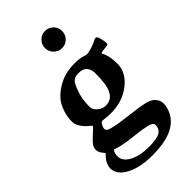

<svg xmlns="http://www.w3.org/2000/svg" viewBox="-257 -745 986 986"><g transform="rotate(-45 236.0 -252.0)"><path d="M242.9 -567.1Q224.6 -585.4 224.6 -611.3Q224.6 -637.2 242.9 -655.3Q261.2 -673.3 287.1 -673.3Q313 -673.3 331.1 -655.3Q349.1 -637.2 349.1 -611.3Q349.1 -585.4 331.1 -567.1Q313 -548.8 287.1 -548.8Q261.2 -548.8 242.9 -567.1ZM55.2 -245.1Q55.2 -298.3 80.6 -346.7Q102.1 -387.2 154.8 -418Q207.5 -448.7 274.4 -448.7Q314.9 -448.7 335.4 -440.9Q348.6 -436 355 -436Q364.7 -436 386.2 -442.4Q403.3 -446.8 421.1 -455.3Q439 -463.9 440.9 -464.4Q449.7 -465.8 452.6 -461.4Q460 -452.1 462.9 -432.6Q470.7 -400.9 462.9 -397Q454.6 -394 438 -392.6Q421.4 -391.1 416 -389.6Q412.6 -389.2 411.9 -386.5Q411.1 -383.8 412.6 -382.3Q431.2 -349.6 431.2 -291Q431.2 -228 371.6 -181.4Q312 -134.8 227.5 -134.8Q212.4 -134.8 192.1 -137Q171.9 -139.2 170.4 -139.2Q162.1 -139.2 156.7 -129.9Q146.5 -113.3 146.5 -103Q146.5 -93.3 156 -87.4Q165.5 -81.5 189.9 -76.7Q220.7 -69.3 287.4 -61.8Q354 -54.2 383.8 -47.4Q420.4 -40.5 437.5 -21.5Q454.6 -2.4 454.6 20.5Q454.6 51.3 437.5 82.8Q420.4 114.3 386.2 134.8Q331.1 168.9 224.1 168.9Q135.7 168.9 80.3 138.9Q24.9 108.9 24.9 63.5Q24.9 48.8 31.2 34.2Q37.6 19.5 43.5 12.7Q49.3 5.9 60.1 -5.9Q63 -8.8 63 -10.7L59.1 -16.1Q39.6 -37.1 39.6 -57.1Q39.6 -72.8 47.9 -85.2Q56.2 -97.7 77.9 -117.2Q99.6 -136.7 106.4 -143.6Q115.7 -152.8 115.7 -155.3Q115.7 -157.7 105.5 -165.5Q86.9 -179.2 71 -201.7Q55.2 -224.1 55.2 -245.1ZM237.8 -181.2Q279.8 -181.2 299.3 -220.7Q316.4 -254.9 316.4 -336.9Q316.4 -364.7 302 -381.8Q287.6 -398.9 255.4 -398.9Q228.5 -398.9 215.8 -386.5Q203.1 -374 191.4 -340.8Q173.3 -298.3 173.3 -235.8Q173.3 -215.8 192.9 -198.5Q212.4 -181.2 237.8 -181.2ZM94.7 44.4Q94.7 80.6 136.5 103Q178.2 125.5 242.2 125.5Q300.8 125.5 324 112.1Q347.2 98.6 347.2 69.8Q347.2 52.2 314.9 44.9Q289.6 38.6 242.2 33.2Q194.8 27.8 183.6 25.9Q136.2 18.1 116.7 10.7Q108.4 7.3 107.9 7.3Q105.5 7.3 102.1 13.2Q94.7 27.8 94.7 44.4Z"/></g></svg>

Font: Cooper* SemiBold
Style: Italic
Weight: 600
Italic angle: -7°
Designer: Owen Earl
Foundry: indestructible type*
Version: Version 0.001